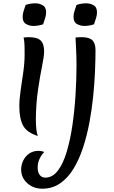

<svg xmlns="http://www.w3.org/2000/svg" viewBox="-20 -808 692 1162"><path d="M197 -88Q197 -52 200 -25.5Q203 1 209 15Q142 -6 119.5 -48.5Q97 -91 97 -164Q97 -208 105 -262Q113 -316 121 -372Q129 -428 129 -479Q129 -505 128.5 -530.5Q128 -556 123 -581Q131 -582 140 -582.5Q149 -583 156 -583Q205 -583 226 -563Q247 -543 247 -497Q247 -468 234.5 -407Q222 -346 210 -264Q198 -182 197 -88ZM241 -661Q212 -651 182 -651Q159 -651 138 -662.5Q117 -674 117 -706Q117 -724 123 -741.5Q129 -759 135 -778Q164 -788 194 -788Q217 -788 238 -776.5Q259 -765 259 -733Q259 -715 253 -697.5Q247 -680 241 -661ZM236 334Q182 334 145 300.5Q108 267 108 218Q108 190 120.5 164Q133 138 156.5 121.5Q180 105 213 105Q220 105 229.5 106.5Q239 108 248 112Q233 126 220.5 151Q208 176 208 206Q208 235 220.5 251Q233 267 254 267Q298 267 330 225Q362 183 383.5 111.5Q405 40 418 -48.5Q431 -137 437 -231.5Q443 -326 443 -412Q443 -459 441 -501.5Q439 -544 437 -581Q444 -582 455 -582.5Q466 -583 474 -583Q520 -583 539 -564.5Q558 -546 558 -504Q558 -449 555 -377Q552 -305 544 -225.5Q536 -146 521 -66Q506 14 482.5 85.5Q459 157 425 213Q391 269 344 301.5Q297 334 236 334ZM549 -661Q520 -651 490 -651Q467 -651 446 -662.5Q425 -674 425 -706Q425 -724 431 -741.5Q437 -759 443 -778Q472 -788 502 -788Q525 -788 546 -776.5Q567 -765 567 -733Q567 -715 561 -697.5Q555 -680 549 -661Z"/></svg>

Font: Merienda Medium
Style: Regular
Weight: 500
Designer: Eduardo Rodriguez Tunni
Foundry: Eduardo Rodriguez Tunni
Version: Version 2.001; ttfautohint (v1.8.4.7-5d5b)